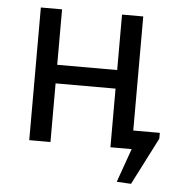

<svg xmlns="http://www.w3.org/2000/svg" viewBox="-47 -532 645 704"><g transform="rotate(5 275.0 -180.5)"><path d="M374 0Q393.6 0 452.1 0Q441.4 31.2 408.2 124Q420.9 125 460.9 127Q483.4 83 549.8 -46.9Q549.8 -52.7 549.8 -68.4Q525.4 -68.4 452.1 -68.4Q452.1 -173.8 452.1 -488.3Q432.6 -488.3 374 -488.3Q374 -437.5 374 -284.2Q318.4 -284.2 153.3 -284.2Q153.3 -335 153.3 -488.3Q133.8 -488.3 75.2 -488.3Q75.2 -366.2 75.2 0Q94.7 0 153.3 0Q153.3 -53.7 153.3 -215.8Q208 -215.8 374 -215.8Q374 -162.1 374 0Z"/></g></svg>

Font: Aptus Gothic JP
Style: Medium
Weight: 400
Designer: Fuminori Ogawa / Motoya
Version: Version 1